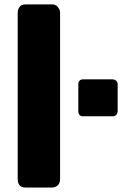

<svg xmlns="http://www.w3.org/2000/svg" viewBox="-20 -843 567 863"><path d="M59.6 -785.2Q59.6 -801.8 68.4 -812.5Q76.2 -823.2 95.7 -823.2Q136.7 -823.2 217.8 -823.2Q222.7 -823.2 228.5 -820.3Q234.4 -818.4 238.3 -813.5Q243.2 -807.6 247.1 -800.8Q250 -793.9 250 -785.2Q250 -536.1 250 -38.1Q250 -19.5 239.3 -9.8Q228.5 0 211.9 0Q172.9 0 95.7 0Q76.2 0 68.4 -9.8Q59.6 -19.5 59.6 -38.1Q59.6 -287.1 59.6 -785.2ZM332 -464.8Q332 -474.6 337.9 -480.5Q342.8 -486.3 353.5 -486.3Q398.4 -486.3 486.3 -486.3Q494.1 -486.3 502 -480.5Q508.8 -474.6 508.8 -464.8Q508.8 -423.8 508.8 -343.8Q508.8 -335 502.9 -327.1Q497.1 -320.3 486.3 -320.3Q442.4 -320.3 353.5 -320.3Q332 -320.3 332 -343.8Q332 -383.8 332 -464.8Z"/></svg>

Font: Cocogoose
Style: Regular
Weight: 400
Designer: Cosimo Lorenzo Pancini
Version: Version 1.000